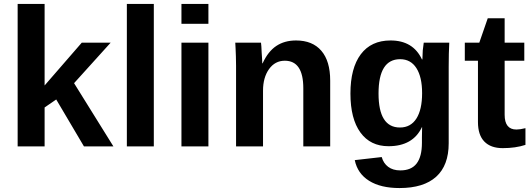

<svg xmlns="http://www.w3.org/2000/svg" viewBox="-20 -745 2706 977"><path d="M557.1 0H407.2L266.1 -238.8L207 -198.2V0H69.8V-725.1H207V-310.1L396 -527.8H543L356.9 -321.8Z M762.7 0H625.5V-725.1H762.7Z M1040.5 -624H903.3V-725.1H1040.5ZM1040.5 0H903.3V-527.8H1040.5Z M1660.2 0H1523.4V-295.9Q1523.4 -436 1429.2 -436Q1379.4 -436 1348.9 -393.3Q1318.4 -350.6 1318.4 -283.2V0H1181.2V-410.2Q1181.2 -435.5 1180.4 -457.5Q1179.7 -479.5 1178.7 -500Q1177.7 -520.5 1177.2 -527.8H1308.1Q1310.1 -515.6 1311.5 -478Q1314.5 -437.5 1314.5 -422.9H1316.4Q1343.8 -482.9 1385.7 -511Q1427.7 -539.1 1486.3 -539.1Q1570.3 -539.1 1615.2 -486.6Q1660.2 -434.1 1660.2 -335Z M2013.2 211.9Q1917 211.9 1858.2 175Q1799.3 138.2 1785.2 69.8L1922.4 54.2Q1931.2 85.9 1955.3 104Q1979.5 122.1 2017.1 122.1Q2073.2 122.1 2100.1 86.9Q2127 51.8 2127 -18.1V-45.9L2127.9 -98.1H2127Q2081.1 -1 1957 -1Q1864.7 -1 1814 -70.8Q1763.2 -140.6 1763.2 -269Q1763.2 -398.4 1815.9 -468.8Q1868.7 -539.1 1967.3 -539.1Q2082 -539.1 2127 -442.9H2129.4Q2129.4 -450.7 2131.3 -488.8Q2133.8 -512.2 2136.2 -527.8H2266.1Q2263.2 -475.1 2263.2 -405.8V-16.1Q2263.2 96.7 2199.5 154.3Q2135.7 211.9 2013.2 211.9ZM2127.9 -271Q2127.9 -353 2098.9 -398.4Q2069.8 -443.8 2016.1 -443.8Q1906.2 -443.8 1906.2 -269Q1906.2 -96.2 2015.1 -96.2Q2069.8 -96.2 2098.9 -141.8Q2127.9 -187.5 2127.9 -271Z M2538.1 8.8Q2477.1 8.8 2444.6 -24.7Q2412.1 -58.1 2412.1 -124V-436H2345.2V-527.8H2418.9L2461.9 -651.9H2547.9V-527.8H2647.9V-436H2547.9V-161.1Q2547.9 -85.9 2607.9 -85.9Q2626 -85.9 2653.8 -92.8V-7.8Q2603.5 8.8 2538.1 8.8Z"/></svg>

Font: Libra Sans Modern
Style: Bold
Weight: 700
Foundry: Stefan Peev, Context Ltd
Version: Version 1.000